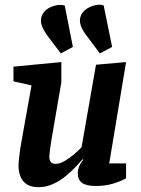

<svg xmlns="http://www.w3.org/2000/svg" viewBox="-20 -767 587 798"><path d="M233 -545 182 -612Q163 -637 155 -657.5Q147 -678 152 -696Q158 -716 174.5 -728Q191 -740 211.5 -744.5Q232 -749 249 -744L283 -572ZM395 -545 345 -612Q325 -637 317 -657.5Q309 -678 314 -696Q320 -716 337.5 -728.5Q355 -741 376.5 -745.5Q398 -750 411 -744L446 -572ZM139 11Q110 11 91.5 -1Q73 -13 65 -33.5Q57 -54 57 -78Q57 -90 59 -108Q61 -126 63.5 -144.5Q66 -163 68 -172L111 -412L36 -429V-490L235 -509V-425L194 -187Q193 -179 190.5 -164Q188 -149 186.5 -135Q185 -121 185 -115Q185 -101 191 -93.5Q197 -86 212 -86Q228 -86 248 -97.5Q268 -109 287.5 -125.5Q307 -142 319 -155L379 -498L504 -509L434 -88H504V-26Q481 -13 449 -3.5Q417 6 378 6Q339 6 321 -7Q303 -20 303 -49Q303 -58 308 -72.5Q313 -87 326 -103L323 -105Q313 -93 295 -74Q277 -55 253 -35Q229 -15 200 -2Q171 11 139 11Z"/></svg>

Font: Faustina Light
Style: Bold Italic
Weight: 700
Italic angle: -8°
Version: Version 1.200